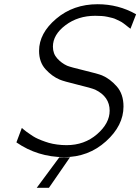

<svg xmlns="http://www.w3.org/2000/svg" viewBox="-20 -731 668 914"><path d="M58.1 -53.2 84 -122.1Q84 -122.1 91.8 -115.2Q99.6 -108.4 105.7 -104.2Q111.8 -100.1 124.5 -91.1Q137.2 -82 148.7 -75.9Q160.2 -69.8 177.5 -63Q194.8 -56.2 212.4 -51Q230 -45.9 252 -43Q273.9 -40 296.9 -40Q381.8 -40 441.9 -92Q502 -144 502 -204.1Q502 -271 433.1 -304.2Q415 -312 348.6 -328.1Q282.2 -344.2 264.2 -352.1Q228 -367.2 197 -401.1Q166 -435.1 166 -488.8Q166 -572.8 247.6 -641.8Q329.1 -710.9 444.8 -710.9Q543.9 -710.9 627.9 -663.1L601.1 -594.2Q599.1 -595.2 590.6 -602.1Q582 -608.9 579.1 -611.3Q576.2 -613.8 567.1 -620.4Q558.1 -627 551.5 -629.9Q544.9 -632.8 534.9 -637.9Q524.9 -643.1 514.9 -645.5Q504.9 -647.9 491.9 -650.9Q479 -653.8 464.1 -654.8Q449.2 -655.8 433.1 -655.8Q351.1 -655.8 291.5 -610.8Q231.9 -565.9 231.9 -508.8Q231.9 -475.6 252.4 -452.9Q272.9 -430.2 299.8 -418Q316.9 -411.1 381.8 -395.5Q446.8 -379.9 465.8 -372.1Q503.9 -356 535.9 -319.6Q567.9 -283.2 567.9 -224.1Q567.9 -133.3 484.4 -58.1Q400.9 17.1 285.2 17.1Q159.2 16.6 58.1 -53.2ZM154.8 163.1 262.2 18.1H313L212.9 163.1Z"/></svg>

Font: CMU Bright
Style: Oblique
Weight: 500
Italic angle: -12°
Version: Version 0.7.0